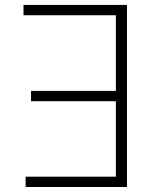

<svg xmlns="http://www.w3.org/2000/svg" viewBox="-20 -747 618 767"><path d="M487.2 -727.3V0H82.4V-41.2H442.8V-342.7H104V-383.9H442.8V-686.1H73.9V-727.3Z"/></svg>

Font: Inter UI Extra Light
Style: Regular
Weight: 200
Designer: Rasmus Andersson
Foundry: rsms
Version: 3.2;8d6f07862